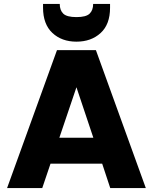

<svg xmlns="http://www.w3.org/2000/svg" viewBox="-20 -957 777 977"><path d="M468 -702 722 0H541L500 -124H237L195 0H16L270 -702ZM282 -256H455L369 -513ZM540 -917Q540 -833 492 -789Q444 -745 369 -745Q294 -745 246.5 -789.5Q199 -834 199 -918V-937H284Q284 -905 302 -887.5Q320 -870 369 -870Q418 -870 436 -887.5Q454 -905 454 -937H540Z"/></svg>

Font: Poppins
Style: Bold
Weight: 700
Designer: Ninad Kale (Devanagari), Jonny Pinhorn (Latin)
Version: Version 5.002